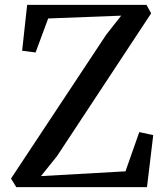

<svg xmlns="http://www.w3.org/2000/svg" viewBox="-20 -765 680 785"><path d="M46.5 0 25 -35 414.5 -623.5 475.5 -701 177 -689.5 125.5 -550.5 70.5 -557.5 91 -745H579L598 -710.5L213 -126.5L147.5 -45L493 -64.5L549.5 -225L606.5 -212.5L581 0Z"/></svg>

Font: Merriweather 60pt
Style: Regular
Weight: 400
Version: Version 2.100